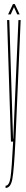

<svg xmlns="http://www.w3.org/2000/svg" viewBox="-20 -699 130 948"><path d="M34 0 15 -600H26L44.5 -14H45.5L71 -600H82L56 0ZM7.5 229V218Q25.5 218 31.8 177.8Q38 137.5 45 -1L56 0Q49 143 40.8 186Q32.5 229 7.5 229ZM20 -628 44 -679H53L77 -628H65L49 -664L33 -628Z"/></svg>

Font: Anybody UltraCondensed Thin
Style: Regular
Weight: 100
Width: 1
Designer: Tyler Finck
Foundry: Etcetera Type Company
Version: Version 1.110